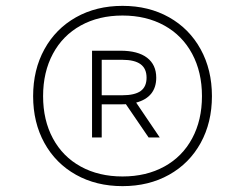

<svg xmlns="http://www.w3.org/2000/svg" viewBox="-20 -769 836 655"><path d="M703 -441Q703 -351 664.5 -281.2Q626 -211.5 556.8 -172.8Q487.5 -134 398 -134Q308.5 -134 239.2 -172.8Q170 -211.5 131.5 -281.2Q93 -351 93 -441Q93 -531 131.5 -601Q170 -671 239.2 -710Q308.5 -749 398 -749Q487.5 -749 556.8 -710Q626 -671 664.5 -601Q703 -531 703 -441ZM669 -441Q669 -523 635.5 -585.5Q602 -648 540.5 -682Q479 -716 398 -716Q317 -716 255.5 -682Q194 -648 160.5 -585.5Q127 -523 127 -441Q127 -359 160.5 -296.8Q194 -234.5 255.5 -200.8Q317 -167 398 -167Q479 -167 540.5 -200.8Q602 -234.5 635.5 -296.8Q669 -359 669 -441ZM444.5 -419 525 -300H487L409.5 -413.5Q403.5 -413 391 -413H327V-300H294V-596H391Q450.5 -596 481.8 -572Q513 -548 513 -504Q513 -471 495.8 -449.5Q478.5 -428 444.5 -419ZM397 -444Q439.5 -444 459.8 -458.5Q480 -473 480 -504Q480 -535 459.5 -550Q439 -565 397 -565H327V-444Z"/></svg>

Font: Encode Sans Expanded Thin
Style: Regular
Weight: 250
Width: 7
Designer: Multiple Designers
Foundry: Impallari Type
Version: Version 2.000